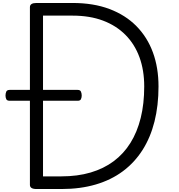

<svg xmlns="http://www.w3.org/2000/svg" viewBox="-20 -1270 1201 1290"><path d="M225 0Q181 0 181 -28V-1222Q181 -1236 192 -1243Q203 -1250 225 -1250H468Q608 -1250 715.5 -1209.5Q823 -1169 896.5 -1094.5Q970 -1020 1007.5 -917.5Q1045 -815 1045 -689Q1045 -561 1018 -453.5Q991 -346 937.5 -262Q884 -178 805.5 -119.5Q727 -61 623.5 -30.5Q520 0 393 0ZM269 -85H392Q501 -85 589 -111Q677 -137 744 -187Q811 -237 856.5 -310Q902 -383 925.5 -478Q949 -573 949 -689Q949 -798 917 -885.5Q885 -973 823 -1035.5Q761 -1098 672 -1131.5Q583 -1165 468 -1165H269ZM45 -593Q27 -593 22 -604Q17 -615 17 -628Q17 -642 22 -654Q27 -666 45 -666H502Q519 -666 524 -654Q529 -642 529 -628Q529 -615 524 -604Q519 -593 502 -593Z"/></svg>

Font: Playwrite VN
Style: Regular
Weight: 400
Designer: Veronika Burian, José Scaglione
Foundry: TypeTogether
Version: Version 1.002